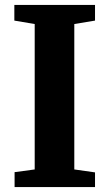

<svg xmlns="http://www.w3.org/2000/svg" viewBox="-20 -763 446 783"><path d="M121.5 -72V-665L38.5 -679V-743H367.5V-679L283 -665V-72L367.5 -60V0H39.5V-61Z"/></svg>

Font: Merriweather 24pt ExtraBold
Style: Regular
Weight: 800
Version: Version 2.100